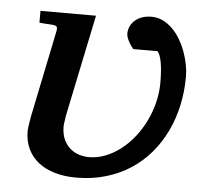

<svg xmlns="http://www.w3.org/2000/svg" viewBox="-51 -740 847 807"><g transform="rotate(5 372.5 -336.5)"><path d="M722.2 -449.2Q722.2 -386.2 709.5 -327.6Q696.8 -269 672.1 -217.5Q647.5 -166 611.1 -123.3Q574.7 -80.6 527.6 -50Q480.5 -19.5 423.1 -2.7Q365.7 14.2 298.8 14.2Q249.5 14.2 209 2.4Q168.5 -9.3 139.6 -32Q110.8 -54.7 95 -87.6Q79.1 -120.6 79.1 -163.1Q79.1 -166.5 80.1 -175.8Q81.1 -185.1 83.3 -198.7Q85.4 -212.4 88.6 -229.5Q91.8 -246.6 96.2 -266.1L163.1 -590.8Q166 -605 162.4 -610.4Q158.7 -615.7 142.1 -617.2Q133.8 -617.2 125 -618.2Q117.2 -618.7 107.7 -619.4Q98.1 -620.1 88.9 -621.1V-670.9H323.2L238.8 -265.1Q235.8 -252 233.6 -239.7Q231.4 -227.5 230.5 -217.8Q228.5 -206.5 228 -196.8Q228 -162.1 239.3 -138.9Q250.5 -115.7 267.8 -101.8Q285.2 -87.9 305.7 -82Q326.2 -76.2 345.2 -76.2Q380.9 -76.2 414.8 -89.6Q448.7 -103 479 -126.5Q509.3 -149.9 534.7 -181.9Q560.1 -213.9 578.4 -251.5Q596.7 -289.1 606.9 -330.1Q617.2 -371.1 617.2 -413.1Q617.2 -465.8 611.3 -498.5Q605.5 -531.2 594.2 -544.9H491.2Q482.4 -555.7 476.1 -566.4Q470.2 -575.7 465.6 -586.4Q460.9 -597.2 460.9 -606.9Q460.9 -624.5 468 -639.2Q475.1 -653.8 487.8 -664.6Q500.5 -675.3 518.1 -681.2Q535.6 -687 556.2 -687Q582 -687 604.5 -676Q627 -665 645.5 -646.5Q664.1 -627.9 678.2 -603.8Q692.4 -579.6 702.1 -553Q711.9 -526.4 717 -499.5Q722.2 -472.7 722.2 -449.2Z"/></g></svg>

Font: Charis SIL
Style: Bold Italic
Weight: 700
Italic angle: -11°
Foundry: SIL International
Version: Version 4.112